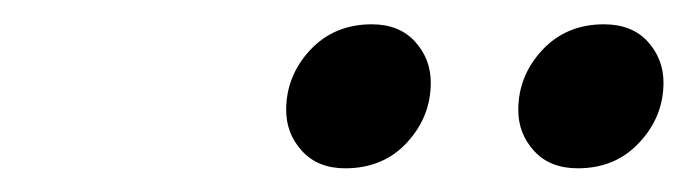

<svg xmlns="http://www.w3.org/2000/svg" viewBox="-20 -730 566 158"><path d="M264 -591.5Q241.5 -591.5 228.5 -605.8Q215.5 -620 215.5 -639.5Q215.5 -667.5 235.2 -688.8Q255 -710 286 -710Q308.5 -710 321.5 -695.8Q334.5 -681.5 334.5 -662Q334.5 -634 315 -612.8Q295.5 -591.5 264 -591.5ZM455.5 -591.5Q432.5 -591.5 419.5 -605.8Q406.5 -620 406.5 -639.5Q406.5 -667.5 426.2 -688.8Q446 -710 477 -710Q500 -710 513 -695.8Q526 -681.5 526 -662Q526 -634 506.2 -612.8Q486.5 -591.5 455.5 -591.5Z"/></svg>

Font: Newsreader 72pt SemiBold
Style: Italic
Weight: 600
Italic angle: -17°
Designer: Hugues Gentile
Foundry: Production Type
Version: Version 1.003; ttfautohint (v1.8.3)